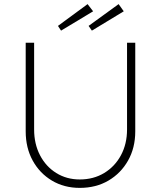

<svg xmlns="http://www.w3.org/2000/svg" viewBox="-20 -908 783 934"><path d="M368 6Q292 6 232.5 -29.5Q173 -65 139 -127Q105 -189 105 -269V-700H146V-278Q146 -208 174.5 -153Q203 -98 253.5 -66.5Q304 -35 368 -35Q435 -35 487 -66.5Q539 -98 568.5 -153Q598 -208 598 -278V-700H638V-269Q638 -189 603 -127Q568 -65 507.5 -29.5Q447 6 368 6ZM277 -759 262 -782 406 -888 433 -853ZM427 -759 411 -782 557 -888 582 -853Z"/></svg>

Font: Readex Pro Light
Style: Regular
Weight: 300
Designer: Bonnie Shaver-Troup, Thomas Jockin
Foundry: Lexend
Version: Version 1.200; ttfautohint (v1.8.3)